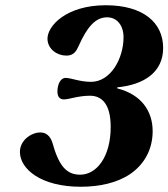

<svg xmlns="http://www.w3.org/2000/svg" viewBox="-20 -700 642 732"><path d="M56 -118C58 -56 135 12 288 12C357 12 426 -2 477 -37C528 -72 562 -128 562 -200C562 -276 519 -340 427 -363V-367C531 -377 602 -426 602 -517C602 -614 526 -680 383 -680C233 -680 159 -601 161 -550C163 -512 198 -488 233 -488C261 -488 271 -505 280 -525C312 -597 344 -634 388 -634C427 -634 451 -602 451 -558C451 -477 402 -388 327 -388C284 -388 251 -403 230 -403C210 -403 199 -377 199 -352C199 -334 205 -321 224 -321C243 -321 278 -335 323 -335C367 -335 402 -305 402 -216C402 -100 347 -34 286 -34C239 -34 207 -60 182 -149C176 -170 165 -195 133 -195C100 -195 54 -165 56 -118Z"/></svg>

Font: Heuristica
Style: Bold Italic
Weight: 700
Italic angle: -13°
Version: Version 1.0.1